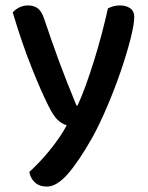

<svg xmlns="http://www.w3.org/2000/svg" viewBox="-20 -498 546 708"><path d="M158 -109Q133 -158 97 -248Q61 -338 27 -452Q36 -463 51 -470.5Q66 -478 83 -478Q105 -478 119 -467.5Q133 -457 142 -431Q169 -350 198 -271.5Q227 -193 262 -109H266Q281 -141 296.5 -184Q312 -227 327 -275Q342 -323 355 -372.5Q368 -422 378 -467Q388 -472 398.5 -475Q409 -478 423 -478Q445 -478 460 -467.5Q475 -457 475 -435Q475 -409 461.5 -355.5Q448 -302 426 -237.5Q404 -173 376 -107Q348 -41 320 10Q270 98 229.5 144Q189 190 153 190Q125 190 108.5 174.5Q92 159 88 136Q104 122 123 102Q142 82 161 59Q180 36 197 11.5Q214 -13 226 -36Q209 -41 193 -55.5Q177 -70 158 -109Z"/></svg>

Font: Baloo 2 Medium
Style: Regular
Weight: 500
Designer: Sarang Kulkarni and Ek Type
Foundry: Ek Type
Version: Version 1.640;hotconv 1.0.111;makeotfexe 2.5.65597; ttfautoh